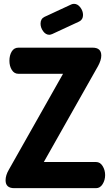

<svg xmlns="http://www.w3.org/2000/svg" viewBox="-20 -979 576 999"><path d="M490 -635 208 -136H480Q501 -136 514 -115Q527 -94 527 -68Q527 -42 514 -21Q501 0 480 0H54Q9 0 9 -41Q9 -67 26 -96L308 -595H76Q54 -595 41.5 -615Q29 -635 29 -663Q29 -691 41 -711Q53 -731 76 -731H462Q507 -731 507 -690Q507 -666 490 -635ZM392 -867 252 -802Q242 -798 237 -798Q218 -798 204.5 -816.5Q191 -835 191 -856Q191 -881 211 -891L351 -956Q358 -959 365 -959Q384 -959 398 -940.5Q412 -922 412 -901Q412 -877 392 -867Z"/></svg>

Font: Dosis
Style: ExtraBold
Weight: 800
Designer: EdgarTolentino, PabloImpallari, IginoMarini
Foundry: EdgarTolentino, PabloImpallari, IginoMarini
Version: Version 1.007